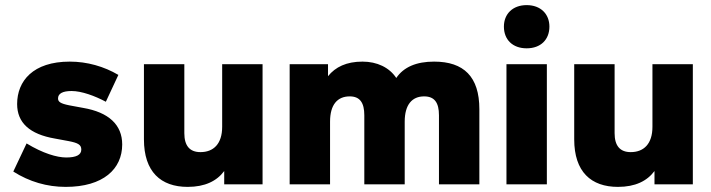

<svg xmlns="http://www.w3.org/2000/svg" viewBox="-20 -721 2783 751"><path d="M237 10C384 10 458 -60 458 -156C458 -233 405 -282 305 -299L251 -309C216 -316 207 -323 207 -336C207 -355 225 -365 260 -365C299 -365 351 -346 394 -323L443 -428C387 -461 321 -480 253 -480C109 -480 47 -404 47 -314C47 -241 96 -196 195 -179L249 -169C285 -162 298 -155 298 -136C298 -115 278 -105 239 -105C203 -105 148 -121 84 -160L32 -50C95 -10 164 10 237 10Z M714 10C782 10 828 -13 857 -52V0H1007V-470H849V-225C849 -158 815 -126 764 -126C722 -126 701 -151 701 -200V-470H543V-176C543 -49 609 10 714 10Z M1855 0V-294C1855 -421 1794 -480 1678 -480C1609 -480 1559 -459 1530 -416C1503 -457 1455 -480 1398 -480C1335 -480 1292 -459 1263 -423V-470H1113V0H1271V-245C1271 -312 1300 -344 1348 -344C1388 -344 1405 -319 1405 -270V0H1563V-245C1563 -312 1592 -344 1639 -344C1680 -344 1697 -319 1697 -270V0Z M2119 0V-470H1961V0ZM2040 -532C2095 -532 2129 -566 2129 -617C2129 -666 2095 -701 2040 -701C1985 -701 1951 -666 1951 -617C1951 -566 1985 -532 2040 -532Z M2397 10C2465 10 2511 -13 2540 -52V0H2690V-470H2532V-225C2532 -158 2498 -126 2447 -126C2405 -126 2384 -151 2384 -200V-470H2226V-176C2226 -49 2292 10 2397 10Z"/></svg>

Font: Gantari ExtraBold
Style: Regular
Weight: 800
Designer: Anugrah Pasau
Foundry: Lafontype
Version: Version 1.000